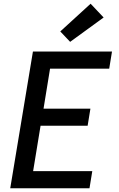

<svg xmlns="http://www.w3.org/2000/svg" viewBox="-20 -1012 640 1032"><path d="M35 0 157 -735H582L567 -643H249L214 -428H466L451 -336H198L158 -92H476L461 0ZM357 -787 304 -843 467 -992 537 -918Z"/></svg>

Font: Iosevka Curly SmBdEx
Style: Italic
Weight: 600
Width: 7
Italic angle: -9°
Monospace: yes
Designer: Belleve Invis
Foundry: Belleve Invis
Version: Version 11.1.0; ttfautohint (v1.8.3)